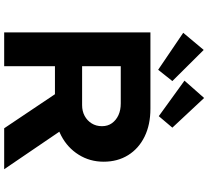

<svg xmlns="http://www.w3.org/2000/svg" viewBox="-59 -938 997 919"><g transform="rotate(90 439.5 -478.5)"><path d="M135 0V-700H500Q577 -700 634 -672Q691 -644 722.5 -593.5Q754 -543 754 -476Q754 -410 720.5 -356.5Q687 -303 629.5 -273Q572 -243 501 -243H297V0ZM594 0 382 -316 558 -341 790 0ZM297 -373H483Q512 -373 534.5 -385Q557 -397 570.5 -418.5Q584 -440 584 -468Q584 -496 569.5 -516Q555 -536 531 -547Q507 -558 475 -558H297ZM536 -740 366 -863 449 -957 591 -805ZM314 -737 137 -857 219 -955 368 -805Z"/></g></svg>

Font: Lexend Giga
Style: Bold
Weight: 700
Version: Version 1.007